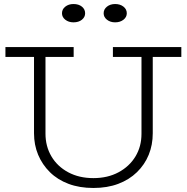

<svg xmlns="http://www.w3.org/2000/svg" viewBox="-20 -920 928 954"><path d="M444 14Q375 14 320.5 -6.5Q266 -27 228 -64.5Q190 -102 169.5 -151Q149 -200 149 -258V-660H206V-256Q206 -193 235.5 -143Q265 -93 319 -64Q373 -35 444 -35Q515 -35 569 -64Q623 -93 653 -142.5Q683 -192 683 -255V-660H739V-258Q739 -200 719 -151Q699 -102 660.5 -64.5Q622 -27 567.5 -6.5Q513 14 444 14ZM7 -637V-686H346V-637ZM541 -637V-686H881V-637ZM552 -809Q528 -809 511.5 -822Q495 -835 495 -854Q495 -874 511.5 -887Q528 -900 552 -900Q577 -900 593.5 -887Q610 -874 610 -854Q610 -835 593.5 -822Q577 -809 552 -809ZM345 -809Q321 -809 304.5 -822Q288 -835 288 -854Q288 -874 304.5 -887Q321 -900 345 -900Q371 -900 387 -887Q403 -874 403 -854Q403 -835 387 -822Q371 -809 345 -809Z"/></svg>

Font: BioRhyme ExtraBold Light
Style: Regular
Weight: 300
Version: Version 1.600;gftools[0.9.33]